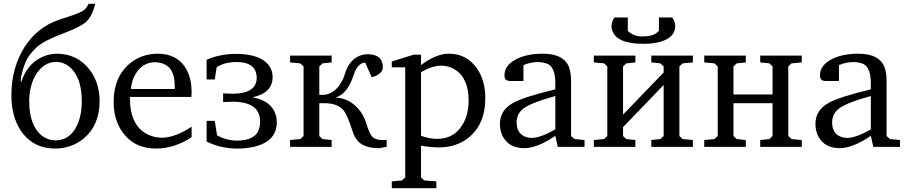

<svg xmlns="http://www.w3.org/2000/svg" viewBox="-20 -774 4783 1012"><path d="M40 -272Q40 -414 108 -524Q175 -630 291 -670Q309 -676 340 -686Q410 -708 428 -725Q440 -738 447 -754H482Q465 -686 433 -658Q402 -631 311 -597Q213 -560 174 -526Q157 -510 140 -489Q108 -449 92 -372Q89 -355 89 -344H93Q121 -432 195 -470Q234 -490 278 -491Q387 -491 452 -407Q505 -338 505 -241Q505 -114 420 -43Q357 8 272 9Q152 9 88 -88Q40 -162 40 -272ZM134 -241Q134 -111 202 -58Q234 -34 272 -34Q349 -34 387 -115Q411 -167 411 -241Q411 -368 346 -422Q315 -447 278 -448Q207 -448 165 -373Q134 -317 134 -241Z M579 -237Q579 -369 665 -440Q726 -490 810 -491Q919 -491 965 -404Q989 -357 990 -294Q990 -274 989 -263H665V-252Q665 -123 746 -72Q784 -49 833 -48Q904 -49 990 -106V-51Q899 9 802 9Q686 9 624 -80Q579 -145 579 -237ZM670 -305H901V-321Q901 -431 818 -444Q807 -446 797 -446Q734 -446 696 -387Q674 -351 670 -305Z M1069 -28V-137H1112L1124 -61Q1173 -33 1228 -33Q1328 -33 1346 -96Q1351 -112 1351 -133Q1351 -224 1241 -236Q1225 -238 1208 -238L1156 -236V-282L1207 -280Q1332 -281 1333 -363Q1333 -442 1238 -447Q1230 -447 1222 -447Q1163 -446 1122 -420L1112 -355H1069V-459Q1141 -490 1223 -490Q1364 -490 1405 -417Q1417 -394 1417 -368Q1417 -294 1336 -268Q1324 -264 1311 -261Q1410 -243 1433 -170Q1439 -151 1439 -130Q1439 -32 1326 -2Q1284 9 1231 9Q1143 9 1069 -28Z M1509 0V-36L1563 -41L1580 -57V-424L1563 -440L1509 -445V-481H1728V-445L1680 -440L1663 -424V-274H1680Q1737 -274 1776 -335Q1790 -357 1797 -382Q1824 -472 1896 -486Q1908 -488 1920 -488Q1998 -487 1998 -419Q1998 -395 1967 -377Q1953 -370 1939 -367L1905 -444Q1876 -444 1855 -406Q1849 -394 1845 -382Q1813 -279 1749 -260Q1827 -256 1878 -189Q1899 -161 1909 -128Q1929 -62 1948 -48Q1964 -37 1992 -36Q1996 -36 2004 -36Q2013 -37 2018 -37V0Q2014 0 1978 7Q1898 7 1864 -33Q1847 -54 1837 -86Q1810 -171 1788 -196Q1756 -230 1690 -230H1663V-57L1680 -41L1728 -36V0Z M2045 182 2099 177 2116 161V-419H2045V-450L2161 -486H2199V-431Q2279 -491 2346 -491Q2442 -491 2497 -409Q2538 -346 2538 -257Q2538 -115 2444 -44Q2381 3 2292 3Q2254 3 2199 -6V161L2216 177L2280 182V218H2045ZM2199 -58Q2247 -42 2284 -42Q2376 -42 2421 -122Q2450 -174 2450 -244Q2450 -363 2377 -408Q2344 -428 2304 -428Q2257 -427 2199 -394Z M2615 -121Q2615 -193 2685 -232Q2741 -263 2907 -303V-335Q2907 -416 2869 -436Q2848 -446 2815 -447Q2778 -447 2739 -431V-347H2670Q2644 -347 2640 -366Q2639 -372 2639 -378Q2639 -433 2709 -466Q2764 -491 2841 -491Q2955 -491 2981 -415Q2990 -387 2990 -347V-57L3008 -41L3061 -36V0H2920L2907 -58Q2811 7 2743 7Q2662 7 2629 -57Q2615 -86 2615 -121ZM2703 -129Q2703 -69 2752 -52Q2767 -47 2783 -47Q2830 -48 2907 -92V-268Q2770 -230 2733 -197Q2703 -170 2703 -129Z M3203 -637Q3204 -662 3219 -682H3289V-611Q3318 -584 3357 -582Q3364 -582 3371 -582Q3416 -582 3440 -600Q3447 -605 3453 -611V-682H3523Q3539 -661 3539 -637Q3539 -579 3465 -555Q3426 -543 3371 -543Q3231 -543 3207 -613Q3203 -625 3203 -637ZM3110 0V-36L3164 -41L3181 -57V-424L3164 -440L3110 -445V-481H3329V-445L3281 -440L3264 -424V-170L3478 -392V-424L3461 -440L3413 -445V-481H3632V-445L3578 -440L3561 -424V-57L3578 -41L3632 -36V0H3413V-36L3461 -41L3478 -57V-326L3264 -104V-57L3281 -41L3329 -36V0Z M3692 0V-36L3746 -41L3763 -57V-424L3746 -440L3692 -445V-481H3911V-445L3863 -440L3846 -424V-276H4052V-424L4035 -440L3987 -445V-481H4206V-445L4152 -440L4135 -424V-57L4152 -41L4206 -36V0H3987V-36L4035 -41L4052 -57V-230H3846V-57L3863 -41L3911 -36V0Z M4278 -121Q4278 -193 4348 -232Q4404 -263 4570 -303V-335Q4570 -416 4532 -436Q4511 -446 4478 -447Q4441 -447 4402 -431V-347H4333Q4307 -347 4303 -366Q4302 -372 4302 -378Q4302 -433 4372 -466Q4427 -491 4504 -491Q4618 -491 4644 -415Q4653 -387 4653 -347V-57L4671 -41L4724 -36V0H4583L4570 -58Q4474 7 4406 7Q4325 7 4292 -57Q4278 -86 4278 -121ZM4366 -129Q4366 -69 4415 -52Q4430 -47 4446 -47Q4493 -48 4570 -92V-268Q4433 -230 4396 -197Q4366 -170 4366 -129Z"/></svg>

Font: Khartiya
Style: Regular
Weight: 500
Version: Version 1.0.1